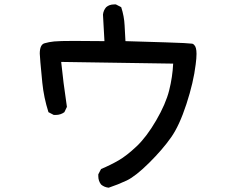

<svg xmlns="http://www.w3.org/2000/svg" viewBox="-20 -788 1040 884"><path d="M432.6 23.4Q432.6 20.5 432.6 14.6L445.3 -9.8Q489.3 -28.3 526.4 -49.8Q563.5 -71.3 609.4 -114.7Q655.3 -158.2 699.2 -233.9Q743.2 -309.6 758.8 -371.6Q774.4 -433.6 777.3 -495.1L261.7 -502.9Q270.5 -414.1 288.1 -295.9L276.4 -271.5Q258.8 -258.8 237.3 -258.8Q233.4 -258.8 227.5 -258.8L203.1 -271.5Q181.6 -338.9 174.8 -407.2Q163.1 -526.4 163.1 -541Q163.1 -583 185.5 -588.9Q205.1 -594.7 229.5 -597.2Q253.9 -599.6 320.3 -599.6Q386.7 -599.6 460.9 -598.6L454.1 -720.7Q456.1 -740.2 468.8 -754.9Q483.4 -767.6 504.9 -767.6Q507.8 -767.6 513.7 -767.6L538.1 -754.9Q551.8 -712.9 553.7 -670.9L557.6 -598.6Q792 -591.8 826.2 -589.8Q860.4 -587.9 865.2 -586.9Q870.1 -585.9 874 -581.1Q884.8 -571.3 884.8 -540Q884.8 -520.5 880.9 -491.2Q871.1 -409.2 838.4 -309.1Q805.7 -209 767.6 -155.3Q728.5 -99.6 666.5 -38.1Q604.5 23.4 563.5 43Q524.4 61.5 480.5 76.2Q460 74.2 445.3 61.5Q432.6 44.9 432.6 23.4Z"/></svg>

Font: JasonHandwriting2
Style: SemiBold
Weight: 600
Version: Version 1.04.7